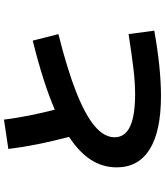

<svg xmlns="http://www.w3.org/2000/svg" viewBox="49 -847 840 978"><g transform="rotate(-90 469.0 -358.0)"><path d="M105.5 -183.6Q105.5 -254.4 143.6 -314.2Q181.6 -374 260.7 -426.3Q216.3 -594.2 199.2 -735.4L348.6 -757.8Q364.3 -634.3 399.4 -499Q538.6 -558.6 751 -611.3L784.2 -480.5Q603.5 -435.1 487.5 -389.2Q371.6 -343.3 315.2 -295.2Q258.8 -247.1 258.8 -194.3Q258.8 -141.6 313.2 -115.7Q367.7 -89.8 478.5 -89.8Q533.2 -89.8 598.6 -97.2Q664.1 -104.5 784.2 -123L801.8 7.8Q611.3 42 468.8 42Q290 42 197.8 -15.4Q105.5 -72.8 105.5 -183.6Z"/></g></svg>

Font: Pretendard ExtraBold
Style: Regular
Weight: 800
Designer: Base glyphs from Inter by Rasmus Andersson; Hangeul glyphs from Noto Sans CJK(Source Han Sans) by Jang Soo-young and Kan
Foundry: Kil Hyung-jin
Version: Version 1.309